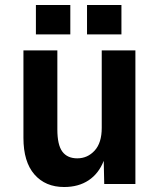

<svg xmlns="http://www.w3.org/2000/svg" viewBox="-20 -738 640 770"><path d="M237 12Q162 12 118 -38.5Q74 -89 74 -185V-536H210V-219Q210 -157 230 -130Q250 -103 290 -103Q331 -103 359.5 -134Q388 -165 388 -225V-536H523V0H398L396 -93Q376 -42 335.5 -15Q295 12 237 12ZM124 -600V-718H262V-600ZM329 -600V-718H467V-600Z"/></svg>

Font: Geist Mono
Style: Bold
Weight: 700
Monospace: yes
Designer: Basement.studio, Andrés Briganti, Mateo Zaragoza
Foundry: Basement.studio, Vercel, Andrés Briganti, Guido Ferreyra, Mateo Zaragoza
Version: Version 1.500; ttfautohint (v1.8.4.7-5d5b)